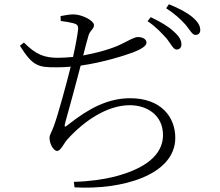

<svg xmlns="http://www.w3.org/2000/svg" viewBox="-20 -841 1040 907"><path d="M267 -742C292 -739 312 -735 328 -731C344 -726 350 -721 349 -703C347 -681 337 -625 325 -572C301 -570 278 -568 256 -568C191 -568 152 -581 93 -640L74 -625C135 -527 162 -523 246 -523C269 -523 292 -524 314 -526C295 -449 256 -305 235 -247C221 -209 214 -205 214 -189C214 -161 233 -128 250 -128C267 -128 283 -166 297 -181C371 -264 482 -344 593 -344C676 -344 750 -296 750 -203C750 -133 703 -53 519 -6C470 6 406 16 329 18L332 44C554 57 808 -13 808 -190C808 -289 740 -377 595 -377C489 -377 399 -328 306 -255C282 -235 283 -241 289 -265C306 -326 341 -453 361 -531C472 -547 569 -579 610 -594C643 -607 672 -623 672 -639C672 -658 651 -666 632 -666C614 -666 593 -652 556 -634C513 -612 443 -592 373 -579C383 -618 390 -646 397 -669C404 -698 424 -703 424 -722C424 -744 367 -773 327 -773C308 -773 287 -769 266 -765ZM677 -741C720 -712 746 -682 768 -658C789 -631 799 -607 814 -607C827 -607 837 -615 837 -631C837 -651 827 -669 801 -692C778 -714 741 -737 692 -760ZM765 -802C808 -774 832 -751 856 -725C877 -700 888 -676 903 -676C916 -676 926 -683 926 -699C926 -720 915 -738 888 -761C864 -781 827 -801 778 -821Z"/></svg>

Font: Noto Serif CJK JP Light
Style: Regular
Weight: 300
Designer: Ryoko NISHIZUKA 西塚涼子 (kana & ideographs); Frank Grießhammer (Latin, Greek & Cyrillic); Wenlong ZHANG 张文龙 (bopomofo); San
Foundry: Adobe Systems Incorporated
Version: Version 1.001;PS 1.001;hotconv 16.6.54;makeotf.lib2.5.65590